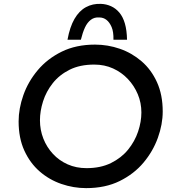

<svg xmlns="http://www.w3.org/2000/svg" viewBox="-20 -963 897 990"><path d="M424 7Q359 7 296.5 -14.5Q234 -36 184.5 -79Q135 -122 105.5 -186.5Q76 -251 76 -337Q76 -403 100.5 -472.5Q125 -542 174.5 -601Q224 -660 298 -696.5Q372 -733 470 -733Q536 -733 598 -711.5Q660 -690 710 -647Q760 -604 789.5 -539Q819 -474 819 -388Q819 -322 794 -252.5Q769 -183 720 -124.5Q671 -66 597 -29.5Q523 7 424 7ZM426 -96Q499 -96 552.5 -122.5Q606 -149 640.5 -191.5Q675 -234 692 -284.5Q709 -335 709 -383Q709 -433 690.5 -477Q672 -521 639.5 -555.5Q607 -590 563 -610Q519 -630 466 -630Q392 -630 339 -603.5Q286 -577 252 -534Q218 -491 202 -440.5Q186 -390 186 -343Q186 -293 203.5 -248.5Q221 -204 253 -169.5Q285 -135 329 -115.5Q373 -96 426 -96ZM501 -943Q528 -942 552.5 -931Q577 -920 595.5 -898Q614 -876 624 -841.5Q634 -807 635 -758H565Q566 -799 555.5 -823.5Q545 -848 529 -860.5Q513 -873 492 -873Q467 -875 448.5 -861Q430 -847 418 -821Q406 -795 397 -758H328Q340 -824 364 -865.5Q388 -907 423 -926Q458 -945 501 -943Z"/></svg>

Font: Josefin Sans Medium
Style: Italic
Weight: 500
Italic angle: -7°
Designer: Santiago Orozco
Foundry: Typemade
Version: Version 2.000